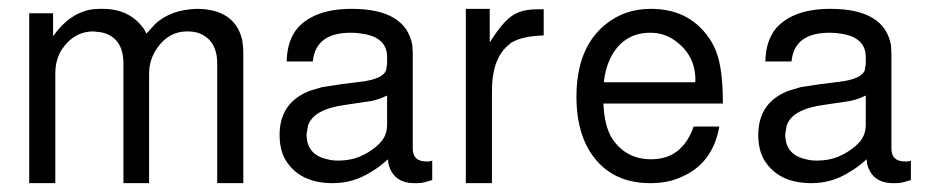

<svg xmlns="http://www.w3.org/2000/svg" viewBox="-20 -430 2119 434"><path d="M46 -400H100V-348Q137 -401 189 -409L203 -410H212Q273 -410 305 -365L311 -354L331 -376Q366 -408 424 -410Q509 -410 527 -342Q530 -325 530 -308V-16H471V-286Q471 -341 427 -356Q416 -359 403 -359Q361 -359 335 -321Q317 -295 317 -263V-16H259V-286Q259 -346 209 -357L191 -359Q148 -359 121 -320Q105 -297 105 -263V-16H46Z M957 -67V-23Q947 -20 939.5 -18Q932 -16 924 -16H917Q869 -16 858 -60L857 -70Q836 -51 818 -41Q779 -16 732 -16Q657 -16 625 -69Q612 -92 612 -125Q612 -196 676 -223L684 -226L708 -233L721 -235Q732 -237 750 -239.5Q768 -242 794 -245Q846 -251 853 -272V-273L855 -286V-301Q855 -346 798 -354Q792 -355 786 -355.5Q780 -356 773 -356Q701 -356 689 -303L687 -291H628Q629 -339 653 -367Q692 -410 775 -410Q897 -410 912 -328Q912 -324 912.5 -319.5Q913 -315 913 -310V-94Q913 -65 944 -65H946Q951 -65 954 -66ZM855 -214 848 -211Q842 -208 835.5 -206Q829 -204 821 -202L761 -193Q687 -183 676 -145L673 -127V-126Q673 -80 720 -70Q730 -67 745 -67Q771 -67 792 -75.5Q813 -84 832 -100Q837 -105 840.5 -108.5Q844 -112 846 -116Q855 -129 855 -148Z M1033 -410H1087V-334Q1105 -363 1121 -380Q1136 -396 1153 -402.5Q1170 -409 1194 -409H1209V-350Q1159 -348 1137 -334L1134 -333L1133 -331Q1092 -301 1092 -224V-16H1033Z M1344 -196Q1346 -146 1363 -118Q1394 -70 1452 -70Q1522 -70 1548 -144H1606Q1591 -59 1518 -29Q1489 -16 1450 -16Q1355 -16 1310 -93Q1283 -141 1283 -211Q1283 -322 1349 -375Q1392 -410 1451 -410Q1532 -410 1577 -352Q1584 -343 1589.5 -333.5Q1595 -324 1599 -313Q1614 -275 1614 -196ZM1551 -244 1552 -248Q1552 -303 1510 -335Q1484 -356 1450 -356Q1391 -356 1362 -303Q1348 -276 1345 -244Z M2039 -67V-23Q2029 -20 2021.5 -18Q2014 -16 2006 -16H1999Q1951 -16 1940 -60L1939 -70Q1918 -51 1900 -41Q1861 -16 1814 -16Q1739 -16 1707 -69Q1694 -92 1694 -125Q1694 -196 1758 -223L1766 -226L1790 -233L1803 -235Q1814 -237 1832 -239.5Q1850 -242 1876 -245Q1928 -251 1935 -272V-273L1937 -286V-301Q1937 -346 1880 -354Q1874 -355 1868 -355.5Q1862 -356 1855 -356Q1783 -356 1771 -303L1769 -291H1710Q1711 -339 1735 -367Q1774 -410 1857 -410Q1979 -410 1994 -328Q1994 -324 1994.5 -319.5Q1995 -315 1995 -310V-94Q1995 -65 2026 -65H2028Q2033 -65 2036 -66ZM1937 -214 1930 -211Q1924 -208 1917.5 -206Q1911 -204 1903 -202L1843 -193Q1769 -183 1758 -145L1755 -127V-126Q1755 -80 1802 -70Q1812 -67 1827 -67Q1853 -67 1874 -75.5Q1895 -84 1914 -100Q1919 -105 1922.5 -108.5Q1926 -112 1928 -116Q1937 -129 1937 -148Z"/></svg>

Font: Ekushey Buriganga
Style: Regular
Weight: 400
Designer: Al Mamun Sumon
Foundry: Al Mamun Sumon
Version: Version 1.0